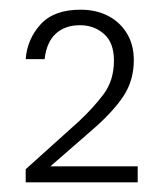

<svg xmlns="http://www.w3.org/2000/svg" viewBox="-20 -728 346 396"><path d="M33 -352V-379L143 -478Q172 -505 193.5 -533.5Q215 -562 215 -603Q215 -640 194.5 -658Q174 -676 145 -676Q114 -676 95 -658.5Q76 -641 72 -606H33Q36 -647 63.5 -677.5Q91 -708 146 -708Q178 -708 202.5 -695.5Q227 -683 241.5 -659.5Q256 -636 256 -604Q256 -562 234.5 -529.5Q213 -497 169 -459L84 -385H264V-352Z"/></svg>

Font: DM Sans 10pt ExtraLight
Style: Regular
Weight: 250
Version: Version 4.004;gftools[0.9.30]